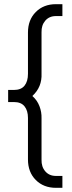

<svg xmlns="http://www.w3.org/2000/svg" viewBox="-20 -815 344 920"><path d="M114 -51V-250Q114 -285 97.5 -305.5Q81 -326 47 -326H19V-384H47Q81 -384 97.5 -404.5Q114 -425 114 -461V-659Q114 -720 151.5 -757.5Q189 -795 248 -795H279V-738H248Q216 -738 197 -716Q178 -694 179 -660V-463Q182 -398 135 -355Q158 -335 169 -306.5Q180 -278 179 -248V-50Q178 -16 197 6Q216 28 248 28H279V85H248Q189 85 151.5 47.5Q114 10 114 -51Z"/></svg>

Font: BLUETTI 2.0 Extralight
Style: Roman
Weight: 200
Designer: Stijn de Vries
Foundry: tokotype
Version: Version 2.005;October 31, 2023;FontCreator 14.0.0.2814 64-bi